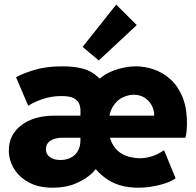

<svg xmlns="http://www.w3.org/2000/svg" viewBox="-20 -832 876 859"><path d="M215.8 7.8Q152.8 7.8 109.1 -15.9Q65.4 -39.6 42.5 -77.6Q19.5 -115.7 19.5 -159.2Q19.5 -229 75.4 -271.7Q131.3 -314.5 223.6 -314.5H358.4V-215.8H259.8Q225.6 -215.8 205.6 -202.4Q185.5 -189 185.5 -164.1Q185.5 -142.1 202.9 -129.2Q220.2 -116.2 250 -116.2Q277.3 -116.2 297.6 -127Q317.9 -137.7 328.9 -157.5Q339.8 -177.2 339.8 -204.1V-303.7Q339.8 -318.8 340.1 -335.9Q340.3 -353 334 -368.2Q327.6 -383.3 309.6 -392.8Q291.5 -402.3 254.9 -402.3Q209.5 -402.3 169.4 -388.4Q129.4 -374.5 106.4 -358.4L51.8 -486.3Q79.1 -502.4 132.6 -518.8Q186 -535.2 257.8 -535.2Q348.1 -535.2 392.1 -507.3Q436 -479.5 452.1 -440.4H400.4Q409.2 -470.2 440.2 -491.5Q471.2 -512.7 511.2 -523.9Q551.3 -535.2 587.9 -535.2Q626.5 -535.2 666.5 -522Q706.5 -508.8 740.5 -479.2Q774.4 -449.7 795.4 -400.6Q816.4 -351.6 816.4 -280.3Q816.4 -262.2 814.9 -246.8Q813.5 -231.4 809.6 -215.8H456.1L448.2 -314.5H669.9Q669.9 -340.3 658.2 -361.6Q646.5 -382.8 625.7 -395.5Q605 -408.2 578.1 -408.2Q555.2 -408.2 529.1 -396.2Q502.9 -384.3 484.4 -354Q465.8 -323.7 465.8 -269.5Q465.8 -220.7 481.2 -191.4Q496.6 -162.1 519.3 -147.7Q542 -133.3 565.2 -128.7Q588.4 -124 603.5 -124Q634.3 -124 661.6 -133.3Q689 -142.6 713.9 -160.2L765.6 -34.2Q740.7 -16.1 693.1 -4.2Q645.5 7.8 598.6 7.8Q521 7.8 467.5 -24.9Q414.1 -57.6 383.8 -110.4H425.8Q422.4 -88.4 395.5 -60.8Q368.7 -33.2 322.5 -12.7Q276.4 7.8 215.8 7.8ZM421.9 -561.5 349.6 -622.1 500 -811.5 591.8 -719.7Z"/></svg>

Font: Reddit Sans Black
Style: Regular
Weight: 900
Version: Version 1.014